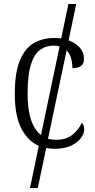

<svg xmlns="http://www.w3.org/2000/svg" viewBox="-20 -734 476 960"><path d="M130 206 174 -5Q120 -28 87 -91Q54 -154 54 -264Q54 -371 79.5 -432Q105 -493 149 -518.5Q193 -544 249 -544Q268 -544 286 -542L322 -714H361L323 -532Q358 -520 379 -496Q400 -472 400 -440Q400 -415 385 -404Q370 -393 342 -393Q342 -420 335 -443.5Q328 -467 313 -482L220 -40Q239 -35 261 -35Q311 -35 342 -60Q373 -85 389 -120Q401 -108 401 -86Q401 -66 384.5 -43.5Q368 -21 335 -5.5Q302 10 252 10Q230 10 211 6L169 206ZM118 -265Q118 -111 185 -59L278 -502Q264 -506 248 -506Q209 -506 179.5 -484Q150 -462 134 -409.5Q118 -357 118 -265Z"/></svg>

Font: Noto Serif SemiCondensed Light
Style: Regular
Weight: 300
Width: 4
Designer: Monotype Design Team
Foundry: Monotype Imaging Inc.
Version: Version 2.013